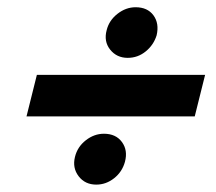

<svg xmlns="http://www.w3.org/2000/svg" viewBox="-20 -599 590 525"><path d="M52.5 -280.8 80.8 -394.2H540.8L512.5 -280.8ZM243.3 -94.2Q212.5 -94.2 195 -117.1Q177.5 -140 185 -170Q191.7 -197.5 214.6 -215.4Q237.5 -233.3 264.2 -233.3Q296.7 -233.3 313.3 -210.8Q330 -188.3 321.7 -156.7Q314.2 -129.2 292.1 -111.7Q270 -94.2 243.3 -94.2ZM329.2 -440.8Q299.2 -440.8 281.2 -463.3Q263.3 -485.8 271.7 -516.7Q278.3 -543.3 301.2 -561.2Q324.2 -579.2 350.8 -579.2Q383.3 -579.2 399.6 -557.1Q415.8 -535 408.3 -502.5Q400 -475.8 378.3 -458.3Q356.7 -440.8 329.2 -440.8Z"/></svg>

Font: Funnel Sans Light
Style: Bold Italic
Weight: 700
Italic angle: -14.036°
Version: Version 1.000